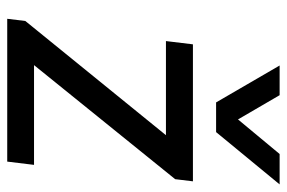

<svg xmlns="http://www.w3.org/2000/svg" viewBox="-148 -626 775 518"><g transform="rotate(90 239.0 -367.5)"><path d="M31.2 0 37.1 -48.8 345.2 -428.2H91.3L100.1 -501H469.7L463.9 -453.1L156.2 -72.3H425.3L416.5 0ZM256.8 -563.5 157.2 -734.9H237.3L302.7 -622.6L396 -734.9H478L336.9 -563.5Z"/></g></svg>

Font: Ride
Style: Italic
Weight: 400
Version: Version 3.000